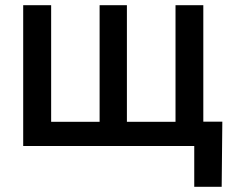

<svg xmlns="http://www.w3.org/2000/svg" viewBox="-20 -559 886 735"><path d="M68.8 -539.1H175.8V-92.8H361.3V-539.1H465.8V-92.8H651.9V-539.1H758.3V0H68.8ZM723.6 156.2V0H685.1V-93.3H831.1L828.6 156.2Z"/></svg>

Font: Inter 18pt Medium
Style: Regular
Weight: 500
Designer: Rasmus Andersson
Foundry: rsms
Version: Version 4.001;git-66647c0bb